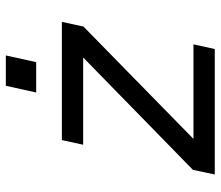

<svg xmlns="http://www.w3.org/2000/svg" viewBox="-69 -687 756 658"><g transform="rotate(-90 309.0 -358.0)"><path d="M158 -524H563L547 -450L162 -73H486L470 0H40L56 -75L441 -451H142ZM344 -716H448L425 -612H321Z"/></g></svg>

Font: Fragment Mono SC
Style: Italic
Weight: 400
Italic angle: -12°
Monospace: yes
Designer: Wei Huang based on Nimbus Sans by URW Studio, based on Helvetica by Max Miedinger.
Foundry: Wei Huang
Version: Version 1.012; ttfautohint (v1.8.4.7-5d5b)